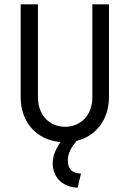

<svg xmlns="http://www.w3.org/2000/svg" viewBox="-20 -645 596 882"><path d="M336.8 216.7 352.1 152.1C316.7 152.1 291.7 135.4 291.7 93.1C291.7 58.3 306.9 32.6 331.9 2.1C420.8 -19.4 480.6 -95.8 480.6 -199.3V-625H404.2V-196.5C404.2 -116.7 350.7 -62.5 279.2 -62.5C206.9 -62.5 154.2 -116.7 154.2 -199.3V-625H75V-196.5C75 -82.6 150 -1.4 257.6 7.6C229.2 50 222.2 79.2 222.2 106.2C222.2 176.4 276.4 216.7 336.8 216.7Z"/></svg>

Font: Afacad
Style: Regular
Weight: 400
Designer: Kristian Moeller
Foundry: Dicotype
Version: Version 1.000